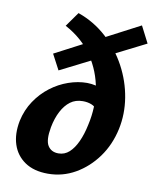

<svg xmlns="http://www.w3.org/2000/svg" viewBox="-83 -784 700 862"><g transform="rotate(10 267.0 -353.0)"><path d="M194 14Q130 14 89 -14Q48 -42 32.5 -89.5Q17 -137 29 -198Q40 -249 67.5 -290Q95 -331 132.5 -359.5Q170 -388 213 -403Q256 -418 298 -418Q341 -417 368 -401Q395 -385 402 -357L361 -304Q350 -320 332.5 -327Q315 -334 293 -334Q260 -334 236.5 -316.5Q213 -299 196.5 -267.5Q180 -236 172 -194Q161 -134 176.5 -109Q192 -84 225 -84Q253 -84 274 -103Q295 -122 310.5 -156Q326 -190 335 -234Q354 -317 341 -397Q328 -477 283 -544Q238 -611 158 -654L205 -720Q279 -694 336 -642Q393 -590 429 -523Q465 -456 477 -382.5Q489 -309 474 -239Q458 -165 417 -108.5Q376 -52 318.5 -19Q261 14 194 14ZM161 -451 124 -521 495 -715 534 -639Z"/></g></svg>

Font: Ysabeau Office ExtraBold
Style: Italic
Weight: 800
Italic angle: -12°
Designer: Christian Thalmann (Catharsis Fonts)
Version: Version 2.001;gftools[0.9.30]; featfreeze: tnum,lnum,ss02